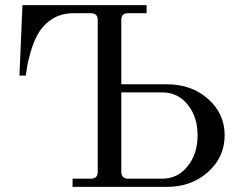

<svg xmlns="http://www.w3.org/2000/svg" viewBox="-20 -732 960 752"><path d="M56.2 -436 67.9 -711.9H554.2V-680.2H481.9Q467.8 -680.2 461.4 -673.6Q455.1 -667 455.1 -652.8V-401.9H633.8Q730 -401.9 794.9 -344.5Q859.9 -287.1 859.9 -202.1Q859.9 -116.7 794.7 -58.3Q729.5 0 633.8 0H264.2V-32.2H335.9Q362.8 -32.2 362.8 -59.1V-652.8Q362.8 -680.2 336.9 -680.2H269Q219.7 -680.2 184.6 -657.7Q149.4 -635.3 128.9 -599.1Q112.3 -570.3 100.3 -529.5Q88.4 -488.8 85 -462.4L81.1 -436ZM455.1 -59.1Q455.1 -32.2 481.9 -32.2H616.2Q675.8 -32.2 714.8 -80.8Q753.9 -129.4 753.9 -202.1Q753.9 -274.4 715.1 -322.3Q676.3 -370.1 616.2 -370.1H455.1Z"/></svg>

Font: Flanker Steampunk
Style: Regular
Weight: 400
Designer: Alexey Kryukov, Leonardo Di Lena
Foundry: Alexey Kryukov, Leonardo Di Lena
Version: 1.210